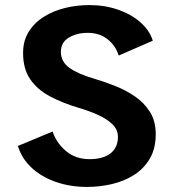

<svg xmlns="http://www.w3.org/2000/svg" viewBox="-20 -726 690 757"><path d="M323 11Q256.5 11 200 -8.8Q143.5 -28.5 104.5 -64.8Q65.5 -101 50.5 -150.5L187.5 -207.5Q201 -164.5 239 -131.5Q277 -98.5 333 -98.5Q386 -98.5 415.5 -121.2Q445 -144 445 -186.5Q445 -215 423 -236.2Q401 -257.5 365.2 -273.5Q329.5 -289.5 288 -301.5Q226.5 -320 177.2 -346Q128 -372 99.5 -413Q71 -454 71 -517Q71 -565.5 93.5 -601.2Q116 -637 153.5 -660.2Q191 -683.5 237.2 -694.8Q283.5 -706 331.5 -706Q394 -706 446.5 -687.5Q499 -669 534.8 -637Q570.5 -605 582.5 -565.5L448 -507Q435 -547.5 403.2 -572Q371.5 -596.5 326 -596.5Q283 -596.5 251.5 -577.8Q220 -559 220 -521.5Q220 -482.5 254.2 -458.2Q288.5 -434 347.5 -417Q388 -405 431.2 -388.2Q474.5 -371.5 511.5 -346.2Q548.5 -321 571.2 -284.8Q594 -248.5 594 -197Q594 -140.5 570.8 -100.8Q547.5 -61 508.5 -36.2Q469.5 -11.5 421.2 -0.2Q373 11 323 11Z"/></svg>

Font: Trispace SemiBold
Style: Regular
Weight: 600
Designer: Tyler Finck
Foundry: Etcetera Type Company
Version: Version 1.210; ttfautohint (v1.8.3)